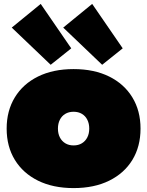

<svg xmlns="http://www.w3.org/2000/svg" viewBox="-20 -947 752 981"><path d="M451 -927 607 -700 502 -616 303 -806ZM188 -927 344 -700 239 -616 40 -806ZM356 14Q251 14 174.2 -24Q97.5 -62 55.8 -130.2Q14 -198.5 14 -290Q14 -381 55.8 -449.5Q97.5 -518 174.2 -556Q251 -594 356 -594Q461 -594 537.8 -556Q614.5 -518 656.2 -449.5Q698 -381 698 -290Q698 -198.5 656.5 -130.2Q615 -62 538.2 -24Q461.5 14 356 14ZM356 -204Q380.5 -204 398.5 -215Q416.5 -226 426.2 -245.2Q436 -264.5 436 -290Q436 -315.5 426.2 -335Q416.5 -354.5 398.5 -365.2Q380.5 -376 356 -376Q331.5 -376 313.5 -365.2Q295.5 -354.5 285.8 -335Q276 -315.5 276 -290Q276 -264.5 285.8 -245.2Q295.5 -226 313.5 -215Q331.5 -204 356 -204Z"/></svg>

Font: Hepta Slab Black
Style: Regular
Weight: 900
Designer: Michael LaGattuta
Foundry: Michael LaGattuta
Version: Version 1.102